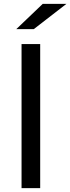

<svg xmlns="http://www.w3.org/2000/svg" viewBox="-20 -969 362 989"><path d="M91 0H187V-742H91ZM64 -819H154L322 -949H200Z"/></svg>

Font: Malon Grotesk Med
Style: Regular
Weight: 500
Designer: Julieta Ulanovsky
Foundry: Julieta Ulanovsky
Version: Version 7.200